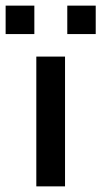

<svg xmlns="http://www.w3.org/2000/svg" viewBox="-40 -650 360 682"><path d="M89 12V-449H191V12ZM-20 -529V-630H82V-529ZM199 -529V-630H300V-529Z"/></svg>

Font: Pixelify Sans
Style: Regular
Weight: 400
Designer: Stefie Justprince
Foundry: Typecalism Foundryline
Version: Version 1.000;February 13, 2025;FontCreator 15.0.0.3015 64-b